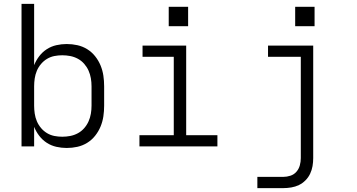

<svg xmlns="http://www.w3.org/2000/svg" viewBox="-20 -755 1840 990"><path d="M324 8Q297 8 270.5 2Q244 -4 221.5 -18.5Q199 -33 182.5 -54.5Q166 -76 156 -101V0H91V-735H156V-419Q166 -444 182.5 -465.5Q199 -487 221.5 -501.5Q244 -516 270.5 -522Q297 -528 324 -528Q352 -528 379 -522Q406 -516 429.5 -501.5Q453 -487 470.5 -465Q488 -443 498.5 -417.5Q509 -392 513 -365Q517 -338 517 -310V-210Q517 -182 513 -155Q509 -128 498.5 -102.5Q488 -77 470.5 -55Q453 -33 429.5 -18.5Q406 -4 379 2Q352 8 324 8ZM301 -50Q322 -50 342.5 -54Q363 -58 381.5 -68Q400 -78 414 -94Q428 -110 436.5 -129Q445 -148 448.5 -168.5Q452 -189 452 -210V-310Q452 -331 448.5 -351.5Q445 -372 436.5 -391Q428 -410 414 -426Q400 -442 381.5 -452Q363 -462 342.5 -466Q322 -470 301 -470Q280 -470 260 -466Q240 -462 222.5 -451.5Q205 -441 191.5 -425Q178 -409 170 -390Q162 -371 159 -350.5Q156 -330 156 -310V-210Q156 -190 159 -169.5Q162 -149 170 -130Q178 -111 191.5 -95Q205 -79 222.5 -68.5Q240 -58 260 -54Q280 -50 301 -50Z M699 0V-58H876V-462H715V-520H940V-58H1101V0ZM950 -620H850V-720H950Z M1307 215V157H1441Q1459 157 1477.5 151Q1496 145 1508.5 130.5Q1521 116 1526 97.5Q1531 79 1531 60V-462H1362V-520H1595V60Q1595 81 1591.5 101.5Q1588 122 1579 141Q1570 160 1555 175Q1540 190 1521.5 199Q1503 208 1482 211.5Q1461 215 1441 215ZM1602 -620H1502V-720H1602Z"/></svg>

Font: Iosevka SS04 Light Extended
Style: Regular
Weight: 300
Width: 7
Monospace: yes
Designer: Belleve Invis
Foundry: Belleve Invis
Version: Version 19.0.0; ttfautohint (v1.8.4)